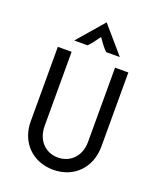

<svg xmlns="http://www.w3.org/2000/svg" viewBox="-154 -935 864 1038"><g transform="rotate(20 278.0 -416.0)"><path d="M146.5 -687.5H222.9C242.4 -706.9 256.2 -726.4 276.4 -754.9C296.5 -726.4 310.4 -706.9 329.9 -687.5H409L277.8 -839.6ZM277.8 8.3C396.5 8.3 480.6 -76.4 480.6 -199.3V-625H404.2V-196.5C404.2 -116.7 350.7 -62.5 279.2 -62.5C206.9 -62.5 154.2 -116.7 154.2 -199.3V-625H75V-196.5C75 -75.7 159.7 8.3 277.8 8.3Z"/></g></svg>

Font: Afacad
Style: Regular
Weight: 400
Designer: Kristian Moeller
Foundry: Dicotype
Version: Version 1.000